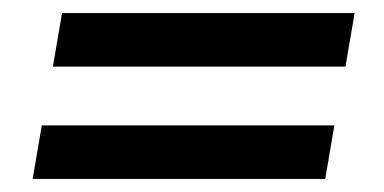

<svg xmlns="http://www.w3.org/2000/svg" viewBox="-20 -411 588 294"><path d="M75 -391H523L509 -309H61ZM44 -219H492L478 -137H30Z"/></svg>

Font: Chakra Petch Medium
Style: Italic
Weight: 500
Italic angle: -10°
Designer: Katatrad Aksorn Co.,Ltd.
Foundry: Cadson Demak Co.,Ltd.
Version: Version 1.000; ttfautohint (v1.6)